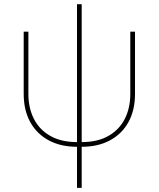

<svg xmlns="http://www.w3.org/2000/svg" viewBox="-20 -694 759 918"><path d="M348.1 7.8Q270 7.8 212.6 -23.2Q155.3 -54.2 124.3 -110.8Q93.3 -167.5 93.3 -245.1V-542.5H115.7V-245.1Q115.7 -177.7 142.1 -125.7Q168.5 -73.7 220.5 -44.2Q272.5 -14.6 348.1 -14.6H370.6Q446.8 -14.6 498.5 -44.2Q550.3 -73.7 576.7 -125.7Q603 -177.7 603 -245.1V-542.5H625.5V-245.1Q625.5 -167.5 594.5 -110.8Q563.5 -54.2 506.3 -23.2Q449.2 7.8 370.6 7.8ZM348.1 204.1V-673.8H370.6V204.1Z"/></svg>

Font: Inter 16pt Thin
Style: Regular
Weight: 250
Version: Version 4.001;git-66647c0bb